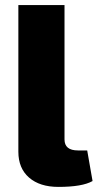

<svg xmlns="http://www.w3.org/2000/svg" viewBox="-20 -720 384 753"><path d="M233 -700V-173Q233 -130 286 -130H322L343 -10Q303 13 209 13Q136 13 94 -23.5Q52 -60 52 -125V-700Z"/></svg>

Font: Ezarion Extra Bold
Style: Regular
Weight: 800
Designer: Natanael Gama
Version: Version 1.001;PS 001.001;hotconv 1.0.70;makeotf.lib2.5.58329